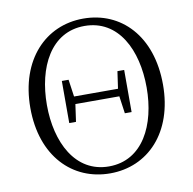

<svg xmlns="http://www.w3.org/2000/svg" viewBox="-83 -826 931 925"><g transform="rotate(-10 382.5 -363.5)"><path d="M383 15C568 15 707 -128 707 -362C707 -601 568 -742 383 -742C199 -742 58 -598 58 -362C58 -125 199 15 383 15ZM383 -19C218 -19 139 -180 139 -362C139 -546 218 -706 383 -706C549 -706 627 -546 627 -362C627 -180 549 -19 383 -19ZM502 -258H535V-464H502L490 -380H275L263 -464H230V-258H263L275 -343H490Z"/></g></svg>

Font: Noto Serif HK Light
Style: Regular
Weight: 300
Designer: Ryoko NISHIZUKA 西塚涼子 (kana & ideographs); Frank Grießhammer (Latin, Greek & Cyrillic); Wenlong ZHANG 张文龙 (bopomofo); San
Foundry: Adobe
Version: Version 2.001;hotconv 1.1.0;makeotfexe 2.6.0